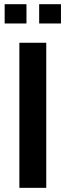

<svg xmlns="http://www.w3.org/2000/svg" viewBox="-20 -904 316 924"><path d="M202.6 -698.2V0H73.2V-698.2ZM273.4 -883.8V-791H168.5V-883.8ZM107.4 -883.8V-791H2.4V-883.8Z"/></svg>

Font: SansationBold
Style: Bold
Weight: 700
Designer: Bernd Montag
Version: Version 1.301